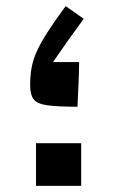

<svg xmlns="http://www.w3.org/2000/svg" viewBox="-20 -623 373 628"><path d="M233.4 -273.9Q167 -273.9 133.8 -278.8Q100.6 -283.7 89.6 -298.8Q78.6 -314 78.6 -344.2Q78.6 -375.5 83.5 -402.1Q88.4 -428.7 101.1 -456.5Q113.8 -484.4 136.5 -519.5Q159.2 -554.7 194.8 -603L253.9 -561.5Q228.5 -527.3 204.1 -492.9Q179.7 -458.5 153.3 -419.9H238.8Q238.3 -383.8 236.8 -347.9Q235.4 -312 233.4 -273.9ZM97.8 -154.7H245.5V-15H97.8Z"/></svg>

Font: Pinar-DS3-FD Bold
Style: Regular
Weight: 700
Designer: Amin Abedi
Version: Version 3.000